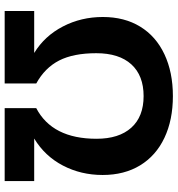

<svg xmlns="http://www.w3.org/2000/svg" viewBox="11 -765 764 826"><g transform="rotate(-90 393.0 -352.0)"><path d="M209 -318.8Q209 -222.2 256.6 -169.2Q304.2 -116.2 392.6 -116.2Q481 -116.2 529.1 -168.9Q577.1 -221.7 577.1 -319.8Q577.1 -418 545.7 -479.5Q514.2 -541 446.8 -578.1V-713.9H758.8V-586.9H578.1Q651.4 -542 692.1 -463.4Q732.9 -384.8 732.9 -291.7Q732.9 -198.7 691.4 -130.9Q649.9 -63 572.5 -26.6Q495.1 9.8 392.6 9.8Q290 9.8 213.1 -26.6Q136.2 -63 94.7 -131.1Q53.2 -199.2 53.2 -292.5Q53.2 -385.7 93.8 -463.4Q134.3 -541 210 -586.9H26.9V-713.9H340.8V-578.1Q209 -509.3 209 -318.8Z"/></g></svg>

Font: NotoSans-Bold
Style: Bold
Weight: 700
Designer: Monotype Design team
Foundry: Monotype Imaging Inc.
Version: Version 1.04